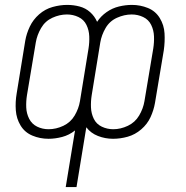

<svg xmlns="http://www.w3.org/2000/svg" viewBox="-20 -558 760 783"><path d="M442 -31Q417 -31 395 -41.5Q373 -52 362.5 -73.5Q352 -95 351 -120Q350 -145 354 -170L389 -385Q394 -415 410.5 -443.5Q427 -472 457 -485.5Q487 -499 517 -499Q542 -499 564 -488.5Q586 -478 596.5 -456.5Q607 -435 608 -410Q609 -385 605 -360L569 -145Q564 -115 547.5 -87Q531 -59 501.5 -45Q472 -31 442 -31ZM178 -31Q153 -31 131.5 -41.5Q110 -52 99 -73.5Q88 -95 87 -120Q86 -145 90 -170L126 -385Q131 -415 147.5 -443.5Q164 -472 193.5 -485.5Q223 -499 253 -499Q278 -499 300 -488.5Q322 -478 332.5 -456.5Q343 -435 344 -410Q345 -385 341 -360L306 -145Q301 -115 284.5 -87Q268 -59 238.5 -45Q209 -31 178 -31ZM248 205H292L332 -39Q350 -15 379.5 -3.5Q409 8 441 8Q471 8 501 -0.5Q531 -9 556 -30.5Q581 -52 594 -80.5Q607 -109 612 -138L648 -353Q653 -388 651 -422Q649 -456 631.5 -484.5Q614 -513 583 -525.5Q552 -538 518 -538Q492 -538 465 -531.5Q438 -525 414.5 -508.5Q391 -492 376 -469Q366 -492 347.5 -508.5Q329 -525 304.5 -531.5Q280 -538 254 -538Q225 -538 194.5 -529.5Q164 -521 139.5 -499.5Q115 -478 101.5 -449.5Q88 -421 83 -392L48 -177Q42 -142 44.5 -108Q47 -74 64 -46Q81 -18 112 -5Q143 8 178 8Q205 8 233.5 0.5Q262 -7 286 -26Z"/></svg>

Font: Iosevka Sparkle Extralight
Style: Italic
Weight: 200
Italic angle: -9°
Designer: Belleve Invis
Foundry: Belleve Invis
Version: Version 4.5.0; ttfautohint (v1.8.3)